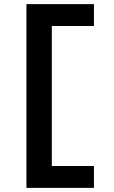

<svg xmlns="http://www.w3.org/2000/svg" viewBox="-20 -720 550 930"><path d="M108 190V-700H435V-594H225L231 -602V96L221 84H435V190Z"/></svg>

Font: Lexend Exa Medium
Style: Regular
Weight: 500
Designer: Bonnie Shaver-Troup, Thomas Jockin
Foundry: Lexend
Version: Version 1.007